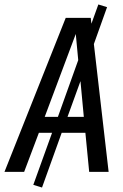

<svg xmlns="http://www.w3.org/2000/svg" viewBox="-49 -769 551 859"><path d="M350 0 333 -175H227L139 70L100 58L184 -175H125L59 0H-29L245 -689H357L360 -663L391 -749L430 -737L371 -572L437 0ZM151 -246H210L301 -500L290 -617ZM253 -246H326L311 -406Z"/></svg>

Font: Fira Sans Extra Condensed
Style: Italic
Weight: 400
Width: 3
Italic angle: -8°
Designer: Carrois Corporate & Edenspiekermann AG
Foundry: Carrois Corporate GbR & Edenspiekermann AG
Version: Version 4.203